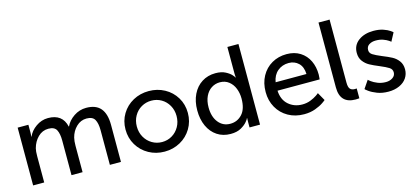

<svg xmlns="http://www.w3.org/2000/svg" viewBox="-59 -1159 3526 1624"><g transform="rotate(-15 1703.5 -347.0)"><path d="M170 -506V-439Q170 -425 169 -415Q168 -405 168 -402H170Q189 -449 238 -483.5Q287 -518 344 -518Q470 -518 496 -403H498Q520 -451 569.5 -484.5Q619 -518 678 -518Q763 -518 804 -469.5Q845 -421 845 -324V0H748V-303Q748 -364 729.5 -397Q711 -430 658 -430Q607 -430 568.5 -393Q530 -356 516 -301Q509 -272 509 -231V0H412V-303Q412 -363 394.5 -396.5Q377 -430 324 -430Q271 -430 232.5 -392Q194 -354 179 -297Q173 -273 173 -231V0H76V-506Z M1226 -518Q1301 -518 1363.5 -484Q1426 -450 1462.5 -389.5Q1499 -329 1499 -254Q1499 -179 1462.5 -118Q1426 -57 1363.5 -22.5Q1301 12 1226 12Q1151 12 1088.5 -22.5Q1026 -57 989.5 -118Q953 -179 953 -254Q953 -329 989.5 -389.5Q1026 -450 1088.5 -484Q1151 -518 1226 -518ZM1226 -72Q1274 -72 1313.5 -95.5Q1353 -119 1376.5 -160.5Q1400 -202 1400 -254Q1400 -305 1376.5 -346.5Q1353 -388 1313.5 -411Q1274 -434 1226 -434Q1179 -434 1139 -411Q1099 -388 1075.5 -346.5Q1052 -305 1052 -254Q1052 -202 1075.5 -160.5Q1099 -119 1139 -95.5Q1179 -72 1226 -72Z M1810 -518Q1862 -518 1896.5 -500Q1931 -482 1948.5 -462Q1966 -442 1966 -438H1968Q1968 -441 1967 -450Q1966 -459 1966 -472V-706H2063V0H1971V-48Q1971 -62 1971.5 -71Q1972 -80 1972 -82H1970Q1970 -77 1951.5 -53.5Q1933 -30 1896.5 -9Q1860 12 1804 12Q1737 12 1686.5 -21.5Q1636 -55 1608.5 -115Q1581 -175 1581 -253Q1581 -332 1610 -392Q1639 -452 1691 -485Q1743 -518 1810 -518ZM1823 -72Q1885 -72 1927 -117.5Q1969 -163 1969 -254Q1969 -301 1953 -342Q1937 -383 1904.5 -408.5Q1872 -434 1826 -434Q1786 -434 1752.5 -412.5Q1719 -391 1699.5 -350Q1680 -309 1680 -253Q1680 -171 1719.5 -121.5Q1759 -72 1823 -72Z M2433 -518Q2502 -518 2551.5 -486.5Q2601 -455 2626.5 -401.5Q2652 -348 2652 -281Q2652 -269 2650.5 -256.5Q2649 -244 2649 -239H2280Q2284 -159 2333.5 -115.5Q2383 -72 2454 -72Q2493 -72 2526 -85Q2559 -98 2581.5 -113.5Q2604 -129 2604 -131L2644 -60Q2644 -58 2616.5 -39Q2589 -20 2545.5 -4Q2502 12 2448 12Q2370 12 2309 -22.5Q2248 -57 2214 -117.5Q2180 -178 2180 -253Q2180 -332 2213 -392Q2246 -452 2303.5 -485Q2361 -518 2433 -518ZM2431 -441Q2374 -441 2333.5 -407Q2293 -373 2283 -312H2553Q2551 -375 2516.5 -408Q2482 -441 2431 -441Z M2861 -706V-155Q2861 -113 2875 -98Q2889 -83 2915 -83Q2921 -83 2926 -83.5Q2931 -84 2932 -84V2Q2929 2 2920.5 3Q2912 4 2900 4Q2764 4 2764 -138V-706Z M3186 -72Q3220 -72 3245 -89Q3270 -106 3270 -135Q3270 -162 3245.5 -178Q3221 -194 3168 -216Q3117 -237 3086 -254Q3055 -271 3032.5 -300.5Q3010 -330 3010 -374Q3010 -441 3062 -479.5Q3114 -518 3193 -518Q3242 -518 3278.5 -505.5Q3315 -493 3335.5 -478.5Q3356 -464 3356 -462L3317 -389Q3317 -391 3300 -402.5Q3283 -414 3255.5 -424Q3228 -434 3192 -434Q3157 -434 3133 -418.5Q3109 -403 3109 -372Q3109 -346 3133 -330.5Q3157 -315 3210 -293Q3260 -273 3292 -256Q3324 -239 3346.5 -209Q3369 -179 3369 -135Q3369 -93 3346.5 -59.5Q3324 -26 3282 -7Q3240 12 3186 12Q3131 12 3088.5 -4.5Q3046 -21 3020 -40Q2994 -59 2994 -62L3041 -131Q3041 -129 3061.5 -113.5Q3082 -98 3114.5 -85Q3147 -72 3186 -72Z"/></g></svg>

Font: Museo Sans Medium
Style: Regular
Weight: 500
Designer: Jos Buivenga
Foundry: Jos Buivenga & Rosetta Type Foundry (extension, remastering)
Version: Version 3.600;PS 1.000;hotconv 1.0.88;makeotf.lib2.5.647800;